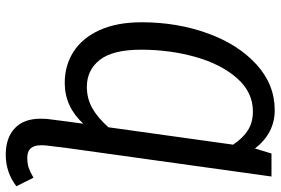

<svg xmlns="http://www.w3.org/2000/svg" viewBox="-170 -570 952 651"><g transform="rotate(90 305.5 -244.0)"><path d="M611 176Q564 212 504 212Q447 212 414.5 181.5Q382 151 382 94Q382 73 384 62L392 0L399 -51Q341 12 261 12Q201 12 154.5 -18Q108 -48 81.5 -106.5Q55 -165 55 -249Q55 -369 92.5 -472.5Q130 -576 198 -638Q266 -700 353 -700Q431 -700 483 -633L500 -689H578L482 0L473 73Q472 80 472 92Q472 116 482.5 127.5Q493 139 514 139Q535 139 549 134Q563 129 582 118ZM411 -136 470 -559Q447 -593 420.5 -609.5Q394 -626 357 -626Q292 -626 244.5 -572Q197 -518 172.5 -431Q148 -344 148 -247Q148 -151 182.5 -107Q217 -63 274 -63Q313 -63 345.5 -81Q378 -99 411 -136Z"/></g></svg>

Font: Fira Sans Condensed
Style: Italic
Weight: 400
Width: 3
Italic angle: -8°
Designer: bBox Type GmbH & Carrois Corporate GbR & Edenspiekermann AG
Foundry: bBox Type GmbH & Carrois Corporate GbR & Edenspiekermann AG
Version: Version 4.301